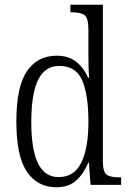

<svg xmlns="http://www.w3.org/2000/svg" viewBox="-20 -780 546 810"><path d="M218 10Q138 10 93.5 -55.5Q49 -121 49 -267Q49 -414 93.5 -479.5Q138 -545 219 -545Q270 -545 302 -519Q334 -493 352 -452H356Q354 -476 353.5 -502.5Q353 -529 353 -555V-654Q353 -704 337 -716Q321 -728 286 -728H277V-760H414V-101Q414 -55 429.5 -43.5Q445 -32 481 -32H491V0H362L355 -95H353Q333 -47 301.5 -18.5Q270 10 218 10ZM228 -33Q293 -33 323 -94Q353 -155 353 -266Q353 -381 326.5 -441.5Q300 -502 230 -502Q170 -502 141 -443.5Q112 -385 112 -265Q112 -147 141 -89.5Q170 -32 228 -33Z"/></svg>

Font: Noto Serif Lao Condensed Light
Style: Regular
Weight: 300
Width: 3
Designer: Monotype Design Team
Foundry: Monotype Imaging Inc.
Version: Version 2.003; ttfautohint (v1.8.4.7-5d5b)